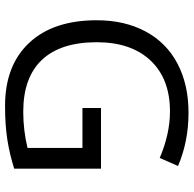

<svg xmlns="http://www.w3.org/2000/svg" viewBox="-23 -741 774 768"><g transform="rotate(90 364.0 -357.0)"><path d="M412.1 -374H654.8V-26.9Q598.1 -8.8 539.6 0.5Q481 9.8 403.8 9.8Q241.7 9.8 151.4 -86.7Q61 -183.1 61 -356.9Q61 -468.3 105.7 -552Q150.4 -635.7 234.4 -679.9Q318.4 -724.1 431.2 -724.1Q545.4 -724.1 644 -682.1L611.8 -608.9Q515.1 -649.9 425.8 -649.9Q295.4 -649.9 222.2 -572.3Q148.9 -494.6 148.9 -356.9Q148.9 -212.4 219.5 -137.7Q290 -63 426.8 -63Q501 -63 571.8 -80.1V-299.8H412.1Z"/></g></svg>

Font: f07869316
Style: Regular
Weight: 400
Foundry: Ascender Corporation
Version: Version 1.10